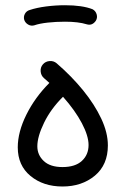

<svg xmlns="http://www.w3.org/2000/svg" viewBox="-20 -673 489 723"><path d="M46.9 -118.2Q46.9 -175.8 79.3 -241.2Q111.8 -306.6 166 -360.8Q155.8 -370.1 145.5 -378.9Q134.3 -388.7 133.1 -404.1Q131.8 -419.4 141.6 -430.7Q151.4 -441.9 166.7 -443.1Q182.1 -444.3 193.4 -434.6Q249.5 -386.2 293 -332.8Q336.4 -279.3 361.3 -226.3Q386.2 -173.3 386.2 -125.5Q386.2 -52.2 337.2 -11.5Q288.1 29.3 215.3 29.3Q143.1 29.3 95 -10.3Q46.9 -49.8 46.9 -118.2ZM120.6 -122.1Q120.6 -89.4 144.8 -66.7Q168.9 -43.9 215.3 -43.9Q263.2 -43.9 288.3 -67.1Q313.5 -90.3 313.5 -127Q313.5 -161.1 288.3 -209Q263.2 -256.8 217.3 -308.6Q171.4 -263.2 146 -210.9Q120.6 -158.7 120.6 -122.1ZM71.3 -598.1Q67.9 -609.9 73.7 -620.8Q79.6 -631.8 91.8 -635.3Q117.7 -644 153.6 -648.7Q189.5 -653.3 224.6 -653.3Q290 -653.3 328.6 -638.2Q340.3 -631.8 344 -618.9Q347.7 -606 340.8 -594.7Q327.1 -575.2 306.6 -581.5Q274.9 -591.3 224.6 -591.3Q190.9 -591.3 159.9 -587.9Q128.9 -584.5 108.9 -577.6Q96.7 -574.2 85.9 -580.6Q75.2 -586.9 71.3 -598.1Z"/></svg>

Font: Mikhak-DS2-FD Regular
Style: Regular
Weight: 400
Designer: Amin Abedi
Version: Version 3.4